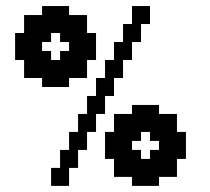

<svg xmlns="http://www.w3.org/2000/svg" viewBox="-20 -608 687 628"><path d="M323.5 -176.5H352.9V-147.1H323.5ZM352.9 -176.5H382.4V-147.1H352.9ZM382.4 -176.5H411.8V-147.1H382.4ZM382.4 -147.1H411.8V-117.6H382.4ZM352.9 -147.1H382.4V-117.6H352.9ZM323.5 -147.1H352.9V-117.6H323.5ZM323.5 -117.6H352.9V-88.2H323.5ZM352.9 -117.6H382.4V-88.2H352.9ZM382.4 -117.6H411.8V-88.2H382.4ZM411.8 -117.6H441.2V-88.2H411.8ZM411.8 -88.2H441.2V-58.8H411.8ZM411.8 -58.8H441.2V-29.4H411.8ZM411.8 -29.4H441.2V0H411.8ZM441.2 -29.4H470.6V0H441.2ZM470.6 -58.8H500V-29.4H470.6ZM470.6 -29.4H500V0H470.6ZM470.6 -88.2H500V-58.8H470.6ZM470.6 -117.6H500V-88.2H470.6ZM441.2 -88.2H470.6V-58.8H441.2ZM441.2 -58.8H470.6V-29.4H441.2ZM352.9 -88.2H382.4V-58.8H352.9ZM352.9 -58.8H382.4V-29.4H352.9ZM382.4 -58.8H411.8V-29.4H382.4ZM382.4 -88.2H411.8V-58.8H382.4ZM500 -58.8H529.4V-29.4H500ZM529.4 -58.8H558.8V-29.4H529.4ZM529.4 -88.2H558.8V-58.8H529.4ZM500 -88.2H529.4V-58.8H500ZM470.6 -176.5H500V-147.1H470.6ZM500 -176.5H529.4V-147.1H500ZM411.8 -176.5H441.2V-147.1H411.8ZM529.4 -176.5H558.8V-147.1H529.4ZM558.8 -176.5H588.2V-147.1H558.8ZM558.8 -147.1H588.2V-117.6H558.8ZM558.8 -117.6H588.2V-88.2H558.8ZM529.4 -117.6H558.8V-88.2H529.4ZM500 -117.6H529.4V-88.2H500ZM500 -147.1H529.4V-117.6H500ZM529.4 -147.1H558.8V-117.6H529.4ZM411.8 -205.9H441.2V-176.5H411.8ZM441.2 -205.9H470.6V-176.5H441.2ZM470.6 -205.9H500V-176.5H470.6ZM470.6 -235.3H500V-205.9H470.6ZM470.6 -264.7H500V-235.3H470.6ZM411.8 -264.7H441.2V-235.3H411.8ZM411.8 -235.3H441.2V-205.9H411.8ZM441.2 -235.3H470.6V-205.9H441.2ZM441.2 -264.7H470.6V-235.3H441.2ZM500 -235.3H529.4V-205.9H500ZM529.4 -235.3H558.8V-205.9H529.4ZM529.4 -205.9H558.8V-176.5H529.4ZM500 -205.9H529.4V-176.5H500ZM382.4 -235.3H411.8V-205.9H382.4ZM352.9 -235.3H382.4V-205.9H352.9ZM352.9 -205.9H382.4V-176.5H352.9ZM382.4 -205.9H411.8V-176.5H382.4ZM147.1 -29.4H176.5V0H147.1ZM147.1 -58.8H176.5V-29.4H147.1ZM176.5 -58.8H205.9V-29.4H176.5ZM176.5 -29.4H205.9V0H176.5ZM176.5 -88.2H205.9V-58.8H176.5ZM176.5 -117.6H205.9V-88.2H176.5ZM205.9 -117.6H235.3V-88.2H205.9ZM205.9 -88.2H235.3V-58.8H205.9ZM205.9 -147.1H235.3V-117.6H205.9ZM205.9 -176.5H235.3V-147.1H205.9ZM235.3 -176.5H264.7V-147.1H235.3ZM235.3 -147.1H264.7V-117.6H235.3ZM235.3 -205.9H264.7V-176.5H235.3ZM235.3 -235.3H264.7V-205.9H235.3ZM264.7 -235.3H294.1V-205.9H264.7ZM264.7 -205.9H294.1V-176.5H264.7ZM264.7 -264.7H294.1V-235.3H264.7ZM264.7 -294.1H294.1V-264.7H264.7ZM294.1 -294.1H323.5V-264.7H294.1ZM294.1 -264.7H323.5V-235.3H294.1ZM294.1 -323.5H323.5V-294.1H294.1ZM323.5 -323.5H352.9V-294.1H323.5ZM323.5 -352.9H352.9V-323.5H323.5ZM294.1 -352.9H323.5V-323.5H294.1ZM323.5 -382.4H352.9V-352.9H323.5ZM352.9 -382.4H382.4V-352.9H352.9ZM352.9 -411.8H382.4V-382.4H352.9ZM323.5 -411.8H352.9V-382.4H323.5ZM352.9 -441.2H382.4V-411.8H352.9ZM352.9 -470.6H382.4V-441.2H352.9ZM382.4 -470.6H411.8V-441.2H382.4ZM382.4 -441.2H411.8V-411.8H382.4ZM382.4 -500H411.8V-470.6H382.4ZM382.4 -529.4H411.8V-500H382.4ZM411.8 -529.4H441.2V-500H411.8ZM411.8 -500H441.2V-470.6H411.8ZM411.8 -558.8H441.2V-529.4H411.8ZM441.2 -558.8H470.6V-529.4H441.2ZM441.2 -588.2H470.6V-558.8H441.2ZM411.8 -588.2H441.2V-558.8H411.8ZM29.4 -500H58.8V-470.6H29.4ZM58.8 -500H88.2V-470.6H58.8ZM88.2 -500H117.6V-470.6H88.2ZM88.2 -470.6H117.6V-441.2H88.2ZM58.8 -470.6H88.2V-441.2H58.8ZM29.4 -470.6H58.8V-441.2H29.4ZM29.4 -441.2H58.8V-411.8H29.4ZM58.8 -441.2H88.2V-411.8H58.8ZM88.2 -441.2H117.6V-411.8H88.2ZM117.6 -441.2H147.1V-411.8H117.6ZM117.6 -411.8H147.1V-382.4H117.6ZM117.6 -382.4H147.1V-352.9H117.6ZM117.6 -352.9H147.1V-323.5H117.6ZM147.1 -352.9H176.5V-323.5H147.1ZM176.5 -382.4H205.9V-352.9H176.5ZM176.5 -352.9H205.9V-323.5H176.5ZM176.5 -411.8H205.9V-382.4H176.5ZM176.5 -441.2H205.9V-411.8H176.5ZM147.1 -411.8H176.5V-382.4H147.1ZM147.1 -382.4H176.5V-352.9H147.1ZM58.8 -411.8H88.2V-382.4H58.8ZM58.8 -382.4H88.2V-352.9H58.8ZM88.2 -382.4H117.6V-352.9H88.2ZM88.2 -411.8H117.6V-382.4H88.2ZM205.9 -382.4H235.3V-352.9H205.9ZM235.3 -382.4H264.7V-352.9H235.3ZM235.3 -411.8H264.7V-382.4H235.3ZM205.9 -411.8H235.3V-382.4H205.9ZM176.5 -500H205.9V-470.6H176.5ZM205.9 -500H235.3V-470.6H205.9ZM117.6 -500H147.1V-470.6H117.6ZM235.3 -500H264.7V-470.6H235.3ZM264.7 -500H294.1V-470.6H264.7ZM264.7 -470.6H294.1V-441.2H264.7ZM264.7 -441.2H294.1V-411.8H264.7ZM235.3 -441.2H264.7V-411.8H235.3ZM205.9 -441.2H235.3V-411.8H205.9ZM205.9 -470.6H235.3V-441.2H205.9ZM235.3 -470.6H264.7V-441.2H235.3ZM117.6 -529.4H147.1V-500H117.6ZM147.1 -529.4H176.5V-500H147.1ZM176.5 -529.4H205.9V-500H176.5ZM176.5 -558.8H205.9V-529.4H176.5ZM176.5 -588.2H205.9V-558.8H176.5ZM117.6 -588.2H147.1V-558.8H117.6ZM117.6 -558.8H147.1V-529.4H117.6ZM147.1 -558.8H176.5V-529.4H147.1ZM147.1 -588.2H176.5V-558.8H147.1ZM205.9 -558.8H235.3V-529.4H205.9ZM235.3 -558.8H264.7V-529.4H235.3ZM235.3 -529.4H264.7V-500H235.3ZM205.9 -529.4H235.3V-500H205.9ZM88.2 -558.8H117.6V-529.4H88.2ZM58.8 -558.8H88.2V-529.4H58.8ZM58.8 -529.4H88.2V-500H58.8ZM88.2 -529.4H117.6V-500H88.2Z"/></svg>

Font: Jersey 20
Style: Regular
Weight: 400
Designer: Sarah Cadigan-Fried
Version: Version 1.000; ttfautohint (v1.8.4.7-5d5b)